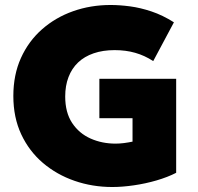

<svg xmlns="http://www.w3.org/2000/svg" viewBox="-20 -735 793 770"><path d="M430.5 15Q350.5 15 279 -9.8Q207.5 -34.5 152.2 -81.5Q97 -128.5 65.2 -196.2Q33.5 -264 33.5 -350Q33.5 -435 64 -502.5Q94.5 -570 148.5 -617.5Q202.5 -665 273 -690Q343.5 -715 423.5 -715Q460 -715 501.5 -709.5Q543 -704 587.8 -689Q632.5 -674 677.5 -645.5L594.5 -490Q560 -512.5 522.2 -523.2Q484.5 -534 439.5 -534Q392.5 -534 355.5 -521.2Q318.5 -508.5 293.2 -484.5Q268 -460.5 254.8 -426Q241.5 -391.5 241.5 -348Q241.5 -284 269.2 -242Q297 -200 343 -179.5Q389 -159 443.5 -159Q459.5 -159 477 -161.2Q494.5 -163.5 511.5 -167V-261H378.5V-419H686.5V-42Q652.5 -24.5 608 -11.5Q563.5 1.5 517 8.2Q470.5 15 430.5 15Z"/></svg>

Font: Geologica Black
Style: Regular
Weight: 900
Designer: Sindre Bremnes, Frode Helland
Foundry: Monokrom Skriftforlag AS
Version: Version 1.010;gftools[0.9.28]